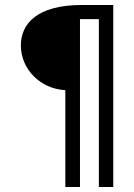

<svg xmlns="http://www.w3.org/2000/svg" viewBox="-20 -685 540 773"><path d="M243 68H302V-608H378V68H436V-665H311C127 -665 64 -588 64 -502C64 -406 143 -327 243 -322Z"/></svg>

Font: Inconsolata Thin
Style: Regular
Weight: 100
Monospace: yes
Designer: Raph Levien, Cyreal, Brenton Simpson
Foundry: Raph Levien, Cyreal, Google
Version: Version 3.100